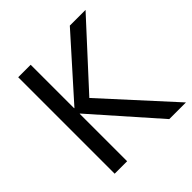

<svg xmlns="http://www.w3.org/2000/svg" viewBox="-188 -857 1002 1002"><g transform="rotate(-45 312.5 -356.0)"><path d="M621 0H498L189 -350H187V0H95V-712H187V-391H189L476 -712H592L281 -373Z"/></g></svg>

Font: CST
Style: Regular
Weight: 400
Version: Version 1.00